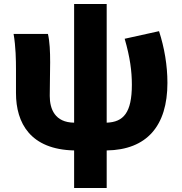

<svg xmlns="http://www.w3.org/2000/svg" viewBox="-20 -739 909 961"><path d="M604 -545C631 -452 640 -382 640 -315C640 -175 598 -128 514 -125V-719H351V-125C255 -126 229 -193 229 -259C229 -302 231 -383 231 -427C231 -481 229 -530 220 -569H48C59 -506 60 -437 60 -392V-273C60 -123 132 9 351 14V202H514V14C715 11 818 -109 818 -324C818 -411 803 -500 776 -583Z"/></svg>

Font: Noto Sans T Chinese Black
Style: Bold
Weight: 900
Designer: Ryoko NISHIZUKA (kana & ideographs); Paul D. Hunt (Latin, Greek & Cyrillic); Wenlong ZHANG (bopomofo); Sandoll Communica
Foundry: Adobe Systems Incorporated
Version: Version 1.000;PS 1;hotconv 1.0.78;makeotf.lib2.5.61930